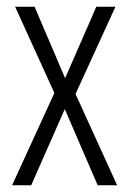

<svg xmlns="http://www.w3.org/2000/svg" viewBox="-20 -552 384 572"><path d="M142 -275 16 0H73L173 -227L271 0H329L205 -272L324 -532H267L174 -319L83 -532H25Z"/></svg>

Font: Noto Sans Thai Looped ExtraCondensed Light
Style: Regular
Weight: 300
Width: 2
Designer: Sasikarn Vongin, Ben Mitchell
Foundry: The Fontpad Ltd
Version: Version 1.001